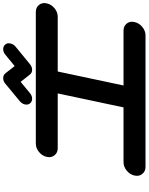

<svg xmlns="http://www.w3.org/2000/svg" viewBox="120 -1080 960 1241"><g transform="rotate(-90 600.5 -460.0)"><path d="M1022.5 -142.1Q1051.8 -142.1 1067.9 -121.6Q1080.1 -106.4 1080.1 -86.9Q1080.1 -79.6 1078.1 -71.3Q1071.8 -42 1046.6 -21Q1021.5 0 992.2 0H141.6Q112.3 0 96.2 -21Q84 -36.1 84 -55.7Q84 -63 85.9 -71.3Q92.3 -100.6 117.4 -121.3Q142.6 -142.1 171.9 -142.1H526.4L616.7 -567.4H262.2Q232.9 -567.4 216.8 -588.4Q204.6 -603 204.6 -622.6Q204.6 -629.9 206.5 -638.2Q212.9 -667.5 238 -688.2Q263.2 -709 292.5 -709H1143.1Q1172.4 -709 1188.5 -688.5Q1200.7 -673.3 1200.7 -653.8Q1200.7 -646.5 1198.7 -638.2Q1192.4 -608.9 1167.2 -588.1Q1142.1 -567.4 1112.8 -567.4H758.3L668 -142.1ZM902.3 -919.9Q921.9 -919.9 933.1 -906.2Q940.9 -896.5 940.9 -883.8Q940.9 -878.9 939.5 -873Q935.5 -853.5 918.9 -839.8L805.2 -746.6Q788.6 -732.9 769.5 -732.9Q750 -732.9 739.3 -746.6L691.4 -807.1L618.2 -746.6Q601.6 -732.9 582.5 -732.9Q563 -732.9 552.2 -746.6Q544.4 -756.8 544.4 -769.5Q544.4 -774.4 545.4 -779.3Q549.8 -798.8 566.4 -812.5L679.7 -906.2Q695.8 -919.9 715.3 -919.9Q734.9 -919.9 746.1 -906.2L793.5 -845.7L867.2 -906.2Q883.3 -919.9 902.3 -919.9Z"/></g></svg>

Font: Robtronika
Style: Italic
Weight: 400
Italic angle: -12°
Designer: GGBot
Version: 1.00